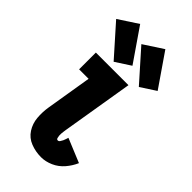

<svg xmlns="http://www.w3.org/2000/svg" viewBox="-242 -842 916 916"><g transform="rotate(45 216.0 -384.0)"><path d="M237 8Q267 8 297.5 -5.5Q328 -19 350 -44.5Q372 -70 385 -100L264 -150Q262 -144 260 -137.5Q258 -131 255 -124.5Q252 -118 247.5 -111.5Q243 -105 237 -105Q230 -105 228 -112.5Q226 -120 225.5 -126.5Q225 -133 225.5 -140Q226 -147 227 -154Q228 -161 229 -168L289 -530H69V-417H133L95 -186Q89 -149 92 -113Q95 -77 114 -47.5Q133 -18 166.5 -5Q200 8 237 8ZM330 -559 407 -609 292 -776 194 -712ZM160 -559 237 -609 122 -776 24 -712Z"/></g></svg>

Font: Iosevka Sparkle Extrabold
Style: Italic
Weight: 800
Italic angle: -9°
Designer: Belleve Invis
Foundry: Belleve Invis
Version: Version 4.5.0; ttfautohint (v1.8.3)